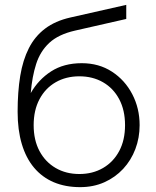

<svg xmlns="http://www.w3.org/2000/svg" viewBox="-20 -755 640 790"><path d="M309.5 15Q249 15 201.2 -5.2Q153.5 -25.5 120.2 -65Q87 -104.5 69.8 -162.2Q52.5 -220 52.5 -295Q52.5 -377 63.2 -442.5Q74 -508 98.8 -556.8Q123.5 -605.5 165.5 -637.2Q207.5 -669 269.5 -683L499.5 -735V-677L288.5 -629Q220.5 -613.5 183 -578.8Q145.5 -544 128.8 -491.8Q112 -439.5 106.5 -372Q138 -427.5 190.2 -461.2Q242.5 -495 316.5 -495Q387 -495 440.5 -460.2Q494 -425.5 524.2 -367.5Q554.5 -309.5 554.5 -240Q554.5 -188 537 -141.8Q519.5 -95.5 486.8 -60.2Q454 -25 409.2 -5Q364.5 15 309.5 15ZM306.5 -39Q361.5 -39 404 -63.8Q446.5 -88.5 470.5 -133.5Q494.5 -178.5 494.5 -240Q494.5 -301.5 470.5 -346.8Q446.5 -392 404 -416.5Q361.5 -441 306.5 -441Q251.5 -441 209 -416.5Q166.5 -392 142.5 -346.8Q118.5 -301.5 118.5 -240Q118.5 -178.5 142.5 -133.5Q166.5 -88.5 209 -63.8Q251.5 -39 306.5 -39Z"/></svg>

Font: Geologica-Sharp
Style: Regular
Weight: 100
Designer: Sindre Bremnes, Frode Helland
Foundry: Monokrom Skriftforlag AS
Version: Version 1.010;gftools[0.9.28]